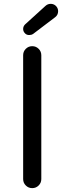

<svg xmlns="http://www.w3.org/2000/svg" viewBox="-20 -972 333 992"><path d="M99.6 -46.9V-686.5Q99.6 -706.1 113.3 -719.7Q127 -733.4 146.5 -733.4Q166 -733.4 179.7 -719.7Q193.4 -706.1 193.4 -686.5V-46.9Q193.4 -27.3 179.7 -13.7Q166 0 146.5 0Q127 0 113.3 -13.7Q99.6 -27.3 99.6 -46.9ZM151.4 -796.9Q142.6 -791 131.8 -791Q129.9 -791 127.9 -791Q115.2 -792 107.4 -801.8Q99.6 -810.5 99.6 -822.3Q99.6 -835.9 109.4 -845.7L214.8 -941.4Q226.6 -952.1 241.2 -952.1Q242.2 -952.1 244.1 -952.1Q260.7 -951.2 271.5 -938.5Q280.3 -927.7 280.3 -914.1Q280.3 -894.5 264.6 -882.8Z"/></svg>

Font: Gen Jyuu Gothic Regular
Style: Regular
Weight: 400
Designer: [Source Han Sans]
Ryoko NISHIZUKA  (kana & ideographs); Paul D. Hunt (Latin, Greek & Cyrillic); Wenlong ZHANG  (bopomofo
Version: Version 1.002.20150607